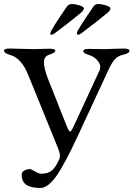

<svg xmlns="http://www.w3.org/2000/svg" viewBox="-20 -894 663 954"><path d="M230 -728Q230 -742.2 312 -860.8Q320.8 -874 336.9 -874Q353 -874 375 -867.2Q397 -860.4 397 -852.5Q397 -844.7 383.8 -832Q338.9 -793.9 253.9 -730Q241.7 -721.2 235.8 -721.2Q230 -721.2 230 -728ZM368.2 -721.2Q362.3 -720.7 362.3 -731.4Q362.3 -742.2 443.8 -860.8Q452.1 -874 468.8 -874Q485.4 -874 506.8 -867.2Q528.3 -860.4 528.8 -852.5Q528.8 -844.7 516.1 -832Q471.2 -793.9 386.2 -730Q374 -721.2 368.2 -721.2ZM623 -642.1Q623 -628.9 594.7 -623Q566.4 -617.2 549.8 -598.1Q533.2 -579.1 519 -546.9L368.2 -222.2Q301.8 -78.1 259.8 -19Q217.8 40 181.2 40Q134.3 40 110.8 24.4Q87.9 8.8 87.9 -25.9Q87.9 -49.8 127.9 -54.2Q133.8 -54.2 153.3 -42.5Q172.9 -30.8 186 -30.8Q219.7 -30.8 239.3 -48.3Q258.8 -65.9 275.9 -106Q277.8 -109.9 277.8 -121.6Q277.8 -133.3 268.1 -158.2L120.1 -522Q86.9 -604 33.2 -620.1Q0 -629.9 0 -641.6Q0 -653.3 28.8 -652.8L146 -649.9L226.1 -651.9Q254.9 -651.9 254.9 -642.1Q254.9 -631.8 226.6 -623Q198.2 -614.3 198.2 -585Q198.2 -555.7 217.8 -503.9L311 -269Q322.3 -240.2 328.1 -240.2Q334 -240.2 347.2 -269L474.1 -543Q478 -549.8 478 -564Q478 -578.1 461.9 -596.2Q445.8 -614.3 419.9 -621.6Q394 -628.9 394 -640.1Q394 -651.4 422.9 -650.9L498 -649.9L594.2 -652.8Q623 -652.8 623 -642.1Z"/></svg>

Font: EBGaramond
Style: Regular
Weight: 400
Version: Version 000.012g